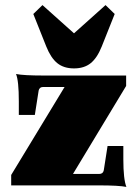

<svg xmlns="http://www.w3.org/2000/svg" viewBox="-20 -729 541 755"><path d="M395 -709 431 -674 380 -546Q362 -501 336.5 -480.5Q311 -460 271 -460Q231 -460 205.5 -480.5Q180 -501 162 -546L111 -674L147 -709L271 -598ZM477 6Q447 0 369 0H24V-41L234 -387H150Q135 -387 132 -373L117 -277H54V-330Q54 -412 43 -438Q73 -432 151 -432H476V-391L267 -45H370Q385 -45 388 -59L403 -155H465V-103Q465 -24 477 6Z"/></svg>

Font: Arapey Black
Style: Regular
Weight: 900
Designer: Eduardo Rodriguez Tunni
Foundry: Eduardo Rodriguez Tunni
Version: Version 4.000